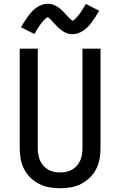

<svg xmlns="http://www.w3.org/2000/svg" viewBox="-20 -994 640 1022"><path d="M300 8Q271 8 242.5 3Q214 -2 188.5 -15Q163 -28 142 -48.5Q121 -69 108 -94.5Q95 -120 90 -148.5Q85 -177 85 -206V-735H181V-206Q181 -190 183.5 -173Q186 -156 192.5 -141Q199 -126 210 -113Q221 -100 235.5 -91.5Q250 -83 266.5 -79.5Q283 -76 300 -76Q317 -76 333.5 -79.5Q350 -83 364.5 -91.5Q379 -100 390 -113Q401 -126 407.5 -141Q414 -156 416.5 -173Q419 -190 419 -206V-735H515V-206Q515 -177 510 -148.5Q505 -120 492 -94.5Q479 -69 458 -48.5Q437 -28 411.5 -15Q386 -2 357.5 3Q329 8 300 8ZM366 -812Q361 -812 355.5 -812.5Q350 -813 345 -814.5Q340 -816 335.5 -817.5Q331 -819 326 -821.5Q321 -824 317 -826.5Q313 -829 309 -832Q305 -835 300.5 -838.5Q296 -842 292 -845.5Q288 -849 284.5 -853Q281 -857 277.5 -860.5Q274 -864 270.5 -867.5Q267 -871 263 -875.5Q259 -880 255.5 -884Q252 -888 248.5 -891Q245 -894 240.5 -898Q236 -902 234 -902Q230 -902 227 -899Q224 -896 219.5 -892.5Q215 -889 213 -886Q211 -883 208.5 -880.5Q206 -878 203.5 -875Q201 -872 198.5 -868.5Q196 -865 193.5 -861.5Q191 -858 188 -854Q185 -850 182 -845Q179 -840 176 -835Q173 -830 170 -824.5Q167 -819 163 -813L92 -849Q102 -867 112 -882Q122 -897 131 -909.5Q140 -922 150 -932.5Q160 -943 173 -952.5Q186 -962 201.5 -968Q217 -974 234 -974Q239 -974 244.5 -973.5Q250 -973 255 -971.5Q260 -970 264.5 -968.5Q269 -967 274 -964.5Q279 -962 283 -959.5Q287 -957 291 -954.5Q295 -952 299.5 -948Q304 -944 308 -940.5Q312 -937 315.5 -933.5Q319 -930 322.5 -926Q326 -922 329.5 -918.5Q333 -915 337 -910.5Q341 -906 344.5 -902Q348 -898 351.5 -895Q355 -892 359.5 -888Q364 -884 366 -884Q370 -884 373 -887Q376 -890 380.5 -894Q385 -898 387 -900.5Q389 -903 391.5 -905.5Q394 -908 396.5 -911Q399 -914 401.5 -917.5Q404 -921 406.5 -924.5Q409 -928 412 -932.5Q415 -937 418 -941.5Q421 -946 424 -951Q427 -956 430 -961.5Q433 -967 437 -973L508 -937Q498 -919 488 -904Q478 -889 469 -876.5Q460 -864 450 -853.5Q440 -843 427 -833.5Q414 -824 398.5 -818Q383 -812 366 -812Z"/></svg>

Font: Iosevka Fixed Medium Extended
Style: Regular
Weight: 500
Width: 7
Monospace: yes
Designer: Belleve Invis
Foundry: Belleve Invis
Version: Version 24.1.1; ttfautohint (v1.8.4)